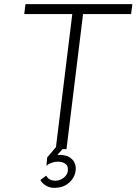

<svg xmlns="http://www.w3.org/2000/svg" viewBox="-20 -720 659 927"><path d="M613 -652H381L301 0H249L329 -652H97L103 -700H619ZM242 187Q220 187 201.5 176Q183 165 175 149L203 128Q212 145 229 150Q246 155 264 150Q282 145 294.5 132Q307 119 308 101Q309 77 290.5 67.5Q272 58 247.5 61.5Q223 65 204 80L208 40L263 -25L294 -14L257 28Q297 26 318.5 41Q340 56 344.5 80Q349 104 338.5 128.5Q328 153 303.5 170Q279 187 242 187Z"/></svg>

Font: Kulim Park ExtraLight
Style: Italic
Weight: 275
Italic angle: -8°
Designer: Noponies / Dale Sattler
Foundry: Noponies
Version: Version 1.000; ttfautohint (v1.8.3)